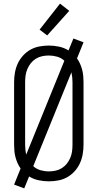

<svg xmlns="http://www.w3.org/2000/svg" viewBox="-20 -995 540 1062"><path d="M114 47 58 26 94 -63Q84 -77 77 -93Q70 -109 65.5 -126Q61 -143 59.5 -160.5Q58 -178 58 -195V-540Q58 -566 62.5 -592.5Q67 -619 78 -643Q89 -667 107 -687Q125 -707 148 -720Q171 -733 197.5 -738Q224 -743 250 -743Q278 -743 306.5 -737Q335 -731 359 -716L386 -782L442 -761L406 -672Q416 -658 423 -642Q430 -626 434.5 -609Q439 -592 440.5 -574.5Q442 -557 442 -540V-195Q442 -169 437.5 -142.5Q433 -116 422 -92Q411 -68 393 -48Q375 -28 352 -15Q329 -2 302.5 3Q276 8 250 8Q222 8 193.5 2Q165 -4 141 -19ZM125 -140 336 -659Q319 -675 296 -681.5Q273 -688 250 -688Q231 -688 212.5 -684Q194 -680 178 -670Q162 -660 150.5 -645.5Q139 -631 131.5 -613.5Q124 -596 121.5 -577.5Q119 -559 119 -540V-195Q119 -181 120.5 -167Q122 -153 125 -140ZM250 -47Q269 -47 287.5 -51Q306 -55 322 -65Q338 -75 349.5 -89.5Q361 -104 368.5 -121.5Q376 -139 378.5 -157.5Q381 -176 381 -195V-540Q381 -554 379.5 -568Q378 -582 375 -595L164 -76Q181 -60 204 -53.5Q227 -47 250 -47ZM241 -799 199 -831 312 -975 363 -935Z"/></svg>

Font: Iosevka Curly Light
Style: Regular
Weight: 300
Monospace: yes
Designer: Belleve Invis
Foundry: Belleve Invis
Version: Version 22.1.2; ttfautohint (v1.8.4)